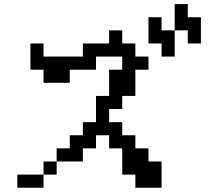

<svg xmlns="http://www.w3.org/2000/svg" viewBox="-20 -879 1040 915"><path d="M687.5 -671.9V-796.9H750V-734.4H812.5V-859.4H875V-796.9H937.5V-671.9H875V-734.4H812.5V-609.4H750V-671.9ZM62.5 15.6V-46.9H187.5V15.6ZM250 -109.4V-46.9H187.5V-109.4ZM250 -109.4V-171.9H312.5V-234.4H375V-296.9H437.5V-421.9H500V-546.9H562.5V-609.4H437.5V-546.9H312.5V-484.4H187.5V-546.9H125V-671.9H187.5V-609.4H375V-671.9H500V-734.4H562.5V-671.9H625V-609.4H687.5V-546.9H625V-421.9H562.5V-359.4H500V-296.9H562.5V-234.4H625V-171.9H687.5V-109.4H750V15.6H625V-46.9H562.5V-171.9H500V-234.4H437.5V-171.9H375V-109.4Z"/></svg>

Font: KH Dot Dougenzaka 16
Style: Regular
Weight: 400
Designer: Original version for X68000 by Keitarou Hiraki (http://hp.vector.co.jp/authors/VA000874/) / TrueType conversion by Homem
Version: Version 1.00.20150527